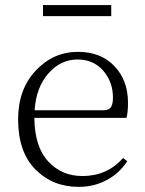

<svg xmlns="http://www.w3.org/2000/svg" viewBox="-20 -727 575 761"><path d="M420.9 -707V-663.1H150.4V-707ZM117.2 -290H389.6Q411.1 -290 419.4 -301.8Q427.7 -313.5 427.7 -339.8Q427.7 -402.3 389.2 -446.8Q350.6 -491.2 287.1 -491.2Q219.7 -491.2 171.4 -435.5Q123 -379.9 117.2 -290ZM481.4 -259.8H116.2Q117.2 -145.5 170.9 -87.4Q224.6 -29.3 306.6 -29.3Q404.3 -29.3 467.8 -100.6L484.4 -87.9Q453.1 -40 402.8 -13.2Q352.5 13.7 292 13.7Q188.5 13.7 120.1 -55.7Q51.8 -125 51.8 -253.9Q51.8 -373 121.6 -447.3Q191.4 -521.5 289.1 -521.5Q379.9 -521.5 433.6 -464.8Q487.3 -408.2 487.3 -320.3Q487.3 -281.2 481.4 -259.8Z"/></svg>

Font: GenYoMin TW TTF ExtraLight
Style: Regular
Weight: 250
Version: Version 1.300